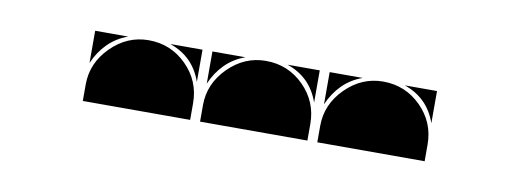

<svg xmlns="http://www.w3.org/2000/svg" viewBox="-26 -729 620 229"><g transform="rotate(10 284.0 -614.5)"><path d="M142 -657Q169 -657 188 -638Q207 -619 207 -592V-572H77V-592Q77 -618 96.5 -637.5Q116 -657 142 -657ZM426 -657Q453 -657 472 -638Q491 -619 491 -592V-572H361V-592Q361 -618 380.5 -637.5Q400 -657 426 -657ZM284 -657Q311 -657 330 -638Q349 -619 349 -592V-572H219V-592Q219 -618 238.5 -637.5Q258 -657 284 -657ZM219 -657H259Q245 -652 235 -642Q225 -632 219 -618ZM77 -657H117Q103 -652 93 -642Q83 -632 77 -618ZM361 -657H401Q387 -652 377 -642Q367 -632 361 -618ZM207 -657V-618Q197 -647 168 -657ZM491 -657V-618Q481 -647 452 -657ZM349 -657V-618Q339 -647 310 -657Z"/></g></svg>

Font: CAT DyFa
Style: Regular
Weight: 400
Designer: Peter Wiegel
Foundry: Peter Wiegel
Version: Version 1.001; ttfautohint (v1.3)